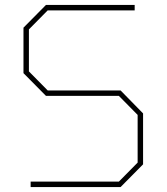

<svg xmlns="http://www.w3.org/2000/svg" viewBox="-20 -757 674 777"><path d="M104 0V-22H461L537 -99V-292L461 -369H166L75 -461V-645L166 -737H525V-715H173L97 -638V-468L173 -391H468L559 -298V-92L468 0Z"/></svg>

Font: Tomorrow Thin
Style: Regular
Weight: 250
Designer: Tony de Marco, Monica Rizzolli
Foundry: Just in Type
Version: Version 2.002